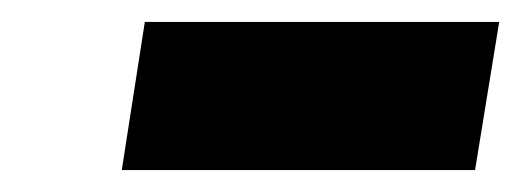

<svg xmlns="http://www.w3.org/2000/svg" viewBox="-20 -806 475 175"><path d="M112 -786H435L413 -651H91Z"/></svg>

Font: Bitter Pro Black
Style: Italic
Weight: 900
Italic angle: -9°
Designer: Sol Matas, and Bitter project Authors
Foundry: Sol Matas
Version: Version 1.010